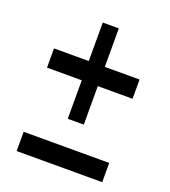

<svg xmlns="http://www.w3.org/2000/svg" viewBox="-121 -749 730 824"><g transform="rotate(20 244.0 -336.5)"><path d="M280.8 -483.4H439.5V-395.5H280.8V-219.7H207.5V-395.5H48.8V-483.4H207.5V-659.2H280.8ZM439.5 -102.5V-14.6H48.8V-102.5Z"/></g></svg>

Font: Gap Sans
Style: Regular
Weight: 400
Designer: Alexandre Liziard and Étienne Ozeray
Foundry: Interstices.io
Version: Version 1.6.1 - December 3. 2014